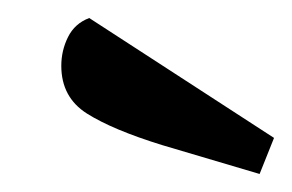

<svg xmlns="http://www.w3.org/2000/svg" viewBox="-20 -787 324 213"><path d="M48 -714Q48 -731 55.5 -746Q63 -761 79 -767L284 -634L268 -594L160 -626Q105 -643 76.5 -661Q48 -679 48 -714Z"/></svg>

Font: Sansita Light Italic
Style: Regular
Weight: 300
Italic angle: -11°
Designer: Pablo Cosgaya
Foundry: Omnibus-Type
Version: Version 1.006